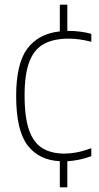

<svg xmlns="http://www.w3.org/2000/svg" viewBox="-20 -680 422 820"><path d="M235.5 120V8.5Q145.5 4 97.2 -60Q49 -124 49 -270Q49 -408 96.5 -472Q144 -536 235.5 -546V-660H267.5V-548Q271 -548 275 -548Q297.5 -548 321.8 -545Q346 -542 370 -535.5V-501.5Q343.5 -508.5 319 -511.8Q294.5 -515 273.5 -515Q210.5 -515 168.5 -492.8Q126.5 -470.5 105.8 -417.5Q85 -364.5 85 -272Q85 -178.5 104.2 -124.2Q123.5 -70 161.5 -47Q199.5 -24 255.5 -24Q279.5 -24 307.5 -29.2Q335.5 -34.5 370 -47V-13Q318 6 267.5 8.5V120Z"/></svg>

Font: Encode Sans SmCnd Th
Style: Regular
Weight: 100
Width: 4
Designer: Multiple Designers
Foundry: Impallari Type
Version: Version 3.002; ttfautohint (v1.8.3) -l 8 -r 50 -G 200 -x 14 